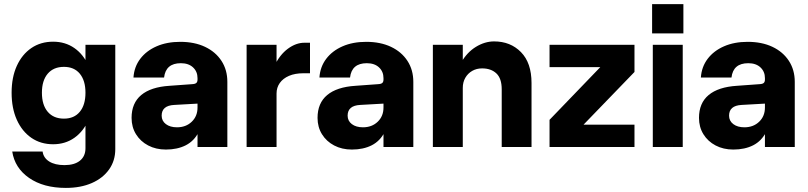

<svg xmlns="http://www.w3.org/2000/svg" viewBox="-20 -719 3954 939"><path d="M185 -265.6Q185 -205.7 213.4 -172.3Q241.8 -138.8 292.7 -138.8Q342.7 -138.8 370.3 -172.3Q398 -205.7 398 -265.6Q398 -325.1 370.3 -358.6Q342.7 -392 292.7 -392Q241.8 -392 213.4 -358.6Q185 -325.1 185 -265.6ZM437.8 -265.5Q437.8 -190 413 -133.2Q388.3 -76.5 343.7 -45Q299.1 -13.5 239.8 -13.5Q178.9 -13.5 133.3 -45Q87.7 -76.5 62.2 -133.2Q36.8 -190 36.8 -265.5Q36.8 -340.7 62.2 -396.8Q87.7 -452.8 133.3 -484Q179 -515.1 239.8 -515.1Q299.1 -515.1 343.7 -484Q388.3 -452.9 413 -396.8Q437.8 -340.8 437.8 -265.5ZM543.8 -500V10.5Q543.8 66.9 513.6 109.6Q483.3 152.4 429.1 176.2Q374.8 200 301.8 200Q192.6 200 122.4 151.3Q52.2 102.6 39.8 22H188.4Q192.4 52.9 220.5 70.7Q248.6 88.5 295.3 88.5Q344.1 88.5 371 66.8Q398 45 398 6V-500Z M1091.9 -318.5Q1091.9 -377.3 1063.1 -421.4Q1034.2 -465.6 982.6 -490Q931 -514.4 861.5 -514.4Q796.2 -514.4 746.1 -492.6Q695.9 -470.8 666 -431.5Q636.2 -392.3 632.7 -339.8H782.4Q790.6 -409.9 864.4 -409.9Q902.3 -409.9 924.1 -389.4Q946 -368.9 946 -336.9V0H1091.9ZM974.1 -186 946 -193.2Q946 -150.6 917.6 -123.5Q889.3 -96.4 845.6 -96.4Q812 -96.4 791.3 -112Q770.6 -127.7 770.6 -153.4Q770.6 -202.4 831.7 -205.8L947.3 -212.3L946 -329.8Q946 -318.4 939.9 -313.1Q933.8 -307.9 918.4 -307.3L809.1 -299.4Q717.9 -293.6 670.7 -254.2Q623.5 -214.8 623.5 -142.5Q623.5 -97.6 645.1 -62.6Q666.8 -27.5 704.7 -7.6Q742.6 12.4 791.4 12.4Q847.6 12.4 888.6 -8.5Q929.5 -29.4 951.8 -73.3Q974.1 -117.2 974.1 -186Z M1496.1 -360.7V-510H1469.1Q1427.6 -510 1387.9 -480.7Q1348.1 -451.3 1322.3 -397Q1296.5 -342.7 1296.5 -267.5L1332.5 -261.8Q1332.5 -290.8 1348.3 -313.1Q1364.1 -335.4 1393.5 -348.1Q1422.8 -360.7 1463.6 -360.7ZM1186.1 -500V0H1332.5V-500Z M2001.4 -318.5Q2001.4 -377.3 1972.6 -421.4Q1943.7 -465.6 1892.1 -490Q1840.5 -514.4 1771 -514.4Q1705.7 -514.4 1655.6 -492.6Q1605.4 -470.8 1575.5 -431.5Q1545.7 -392.3 1542.2 -339.8H1691.9Q1700.1 -409.9 1773.9 -409.9Q1811.8 -409.9 1833.6 -389.4Q1855.5 -368.9 1855.5 -336.9V0H2001.4ZM1883.6 -186 1855.5 -193.2Q1855.5 -150.6 1827.1 -123.5Q1798.8 -96.4 1755.1 -96.4Q1721.5 -96.4 1700.8 -112Q1680.1 -127.7 1680.1 -153.4Q1680.1 -202.4 1741.2 -205.8L1856.8 -212.3L1855.5 -329.8Q1855.5 -318.4 1849.4 -313.1Q1843.3 -307.9 1827.9 -307.3L1718.6 -299.4Q1627.4 -293.6 1580.2 -254.2Q1533 -214.8 1533 -142.5Q1533 -97.6 1554.6 -62.6Q1576.3 -27.5 1614.2 -7.6Q1652.1 12.4 1700.9 12.4Q1757.1 12.4 1798.1 -8.5Q1839 -29.4 1861.3 -73.3Q1883.6 -117.2 1883.6 -186Z M2433.7 -282.2V0H2579.5V-313Q2579.5 -411.6 2527.9 -464.1Q2476.4 -516.5 2396.3 -516.5Q2351.1 -516.5 2307.6 -489.9Q2264.1 -463.3 2235.8 -413.8Q2207.5 -364.3 2207.3 -294.8L2243.3 -289.2Q2243.3 -317.2 2255.7 -338.6Q2268.1 -360.1 2289.4 -372.3Q2310.6 -384.5 2337.7 -384.5Q2381.6 -384.5 2407.6 -360Q2433.7 -335.5 2433.7 -282.2ZM2097 -500V0H2243.3V-500Z M2667.6 -500V-390.8H2915.9L2667.6 -133V0H3083V-109.2H2833.8L3083 -367V-500Z M3169.2 -698.9V-555.6H3322.2V-698.9ZM3172.6 -500V0H3319V-500Z M3866.9 -318.5Q3866.9 -377.3 3838.1 -421.4Q3809.2 -465.6 3757.6 -490Q3706 -514.4 3636.5 -514.4Q3571.2 -514.4 3521.1 -492.6Q3470.9 -470.8 3441 -431.5Q3411.2 -392.3 3407.7 -339.8H3557.4Q3565.6 -409.9 3639.4 -409.9Q3677.3 -409.9 3699.1 -389.4Q3721 -368.9 3721 -336.9V0H3866.9ZM3749.1 -186 3721 -193.2Q3721 -150.6 3692.6 -123.5Q3664.3 -96.4 3620.6 -96.4Q3587 -96.4 3566.3 -112Q3545.6 -127.7 3545.6 -153.4Q3545.6 -202.4 3606.7 -205.8L3722.3 -212.3L3721 -329.8Q3721 -318.4 3714.9 -313.1Q3708.8 -307.9 3693.4 -307.3L3584.1 -299.4Q3492.9 -293.6 3445.7 -254.2Q3398.5 -214.8 3398.5 -142.5Q3398.5 -97.6 3420.1 -62.6Q3441.8 -27.5 3479.7 -7.6Q3517.6 12.4 3566.4 12.4Q3622.6 12.4 3663.6 -8.5Q3704.5 -29.4 3726.8 -73.3Q3749.1 -117.2 3749.1 -186Z"/></svg>

Font: Overused Grotesk Light
Style: Regular
Weight: 300
Designer: RandomMaerks
Version: Version 0.005